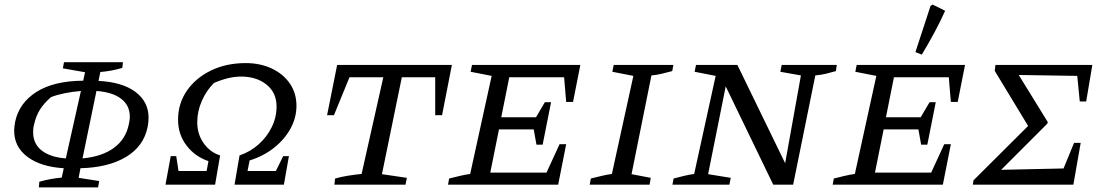

<svg xmlns="http://www.w3.org/2000/svg" viewBox="-20 -808 4848 840"><path d="M150 12 152 -13Q202 -27 250 -31L259 -72Q159 -78 100.5 -121.5Q42 -165 42 -236Q42 -246 43.5 -256.5Q45 -267 46 -274Q63 -357 139 -405.5Q215 -454 344 -455L352 -492L255 -509L260 -536H518L515 -511Q469 -497 419 -493L411 -454Q515 -449 572.5 -406Q630 -363 630 -293Q630 -284 629 -274Q628 -264 626 -253Q609 -168 531.5 -121.5Q454 -75 332 -72L324 -30L414 -16L409 12ZM548 -297Q548 -347 510 -376Q472 -405 402 -410L341 -115Q427 -123 479 -161.5Q531 -200 544 -266Q545 -271 546.5 -280Q548 -289 548 -297ZM125 -229Q125 -179 162.5 -149.5Q200 -120 268 -115L334 -410Q297 -407 262.5 -400Q228 -393 203 -383Q172 -356 154.5 -328Q137 -300 129 -263Q126 -252 125.5 -244.5Q125 -237 125 -229Z M704 0 727 -125H751L761 -60H884L892 -103Q833 -123 796 -171.5Q759 -220 759 -284Q759 -355 797.5 -411Q836 -467 903 -499.5Q970 -532 1055 -532Q1119 -532 1169.5 -508Q1220 -484 1248.5 -442Q1277 -400 1277 -345Q1277 -293 1251 -245.5Q1225 -198 1179 -161.5Q1133 -125 1072 -106L1063 -60H1187L1219 -125H1244L1222 0H1006L1028 -128Q1075 -144 1111.5 -176.5Q1148 -209 1169 -252Q1190 -295 1190 -342Q1190 -402 1146.5 -437.5Q1103 -473 1034 -473Q981 -473 916 -445Q883 -412 863 -366.5Q843 -321 843 -273Q843 -221 871 -181.5Q899 -142 943 -128L921 0Z M1957 -524 1914 -304H1884V-470H1738L1651 -46L1760 -30L1754 0H1443L1446 -27Q1475 -35 1503.5 -39.5Q1532 -44 1562 -47L1657 -470H1509L1441 -304H1411L1455 -524Z M1940 0 1945 -27Q1969 -33 1992 -38.5Q2015 -44 2037 -47L2131 -476L2039 -494L2045 -524H2519L2487 -362H2457L2448 -470H2208L2173 -295H2325L2364 -361H2391L2354 -175H2327L2315 -242H2163L2125 -53H2371L2428 -177H2457L2422 0Z M2560 0 2565 -27Q2589 -33 2612 -38.5Q2635 -44 2657 -47L2751 -476L2659 -494L2665 -524H2926L2921 -497Q2894 -490 2873.5 -485Q2853 -480 2830 -478L2743 -46L2827 -30L2822 0Z M3400 -524H3641L3637 -497Q3615 -491 3596 -486Q3577 -481 3547 -478L3450 0H3363L3155 -430L3078 -46L3177 -30L3171 0H2922L2927 -27Q2950 -33 2972.5 -38.5Q2995 -44 3017 -47L3111 -476L3019 -494L3025 -524H3206L3415 -94L3484 -478L3394 -494Z M3623 0 3628 -27Q3652 -33 3675 -38.5Q3698 -44 3720 -47L3814 -476L3722 -494L3728 -524H4202L4170 -362H4140L4131 -470H3891L3856 -295H4008L4047 -361H4074L4037 -175H4010L3998 -242H3846L3808 -53H4054L4111 -177H4140L4105 0ZM4013 -569 3985 -580 4051 -782 4060 -788 4115 -761Q4095 -716 4069 -667.5Q4043 -619 4013 -569Z M4236 0 4239 -19 4478 -257 4332 -498 4335 -524H4759L4732 -364H4704L4693 -476L4437 -480L4564 -274L4562 -267L4360 -65L4633 -71L4679 -183H4708L4676 0Z"/></svg>

Font: Piazzolla SC
Style: Italic
Weight: 400
Italic angle: -11.3°
Designer: Juan Pablo del Peral
Foundry: Huerta Tipografica
Version: Version 1.330